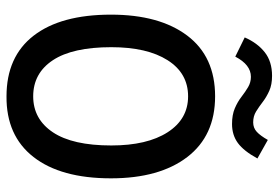

<svg xmlns="http://www.w3.org/2000/svg" viewBox="-153 -692 856 590"><g transform="rotate(90 275.0 -397.0)"><path d="M276 11Q154 11 89.5 -72.5Q25 -156 25 -310Q25 -459 89.5 -544.5Q154 -630 276 -630Q397 -630 462.5 -544.5Q528 -459 528 -310Q528 -156 462.5 -72Q397 12 276 11ZM276 -71Q346 -71 386.5 -131.5Q427 -192 427 -311Q427 -421 386.5 -484Q346 -547 276 -547Q205 -547 165 -484Q125 -421 125 -311Q125 -192 165 -131.5Q205 -71 276 -71ZM410 -792 467 -760Q444 -718 419.5 -700Q395 -682 361 -682Q333 -682 313 -690.5Q293 -699 277.5 -711Q262 -723 247.5 -731.5Q233 -740 216 -740Q179 -740 154 -692L95 -721Q112 -760 140.5 -782.5Q169 -805 213 -805Q240 -805 259 -796.5Q278 -788 293 -776.5Q308 -765 322.5 -756Q337 -747 356 -747Q373 -747 385 -758Q397 -769 410 -792Z"/></g></svg>

Font: Inconsolata SemiExpanded SemiBold
Style: Regular
Weight: 600
Width: 6
Monospace: yes
Designer: Raph Levien, Cyreal, Brenton Simpson
Foundry: Raph Levien, Cyreal, Google
Version: Version 3.001; ttfautohint (v1.8.2.53-6de2)